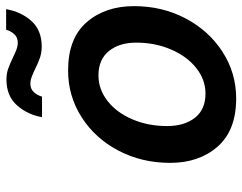

<svg xmlns="http://www.w3.org/2000/svg" viewBox="-102 -680 790 626"><g transform="rotate(-90 293.0 -367.0)"><path d="M75 -207Q75 -300 115 -376Q155 -452 224 -496Q293 -540 376 -540Q481 -540 533.5 -479.5Q586 -419 586 -325Q586 -233 546 -157Q506 -81 437 -36.5Q368 8 285 8Q181 8 128 -52.5Q75 -113 75 -207ZM467 -318Q467 -373 439.5 -407Q412 -441 360 -441Q315 -441 277 -411.5Q239 -382 217 -330.5Q195 -279 195 -217Q195 -161 222 -126.5Q249 -92 301 -92Q346 -92 384 -122Q422 -152 444.5 -204Q467 -256 467 -318ZM347 -741Q366 -741 381.5 -735.5Q397 -730 418 -720Q421 -719 431 -714Q441 -709 450 -706.5Q459 -704 466 -704Q484 -704 494.5 -715.5Q505 -727 509 -742H576Q568 -694 538 -660Q508 -626 454 -626Q435 -626 418.5 -631.5Q402 -637 382 -647Q370 -653 357 -658Q344 -663 333 -663Q316 -663 305.5 -651.5Q295 -640 291 -625H224Q232 -672 262.5 -706.5Q293 -741 347 -741Z"/></g></svg>

Font: Be Vietnam SemiBold
Style: Italic
Weight: 600
Italic angle: -9.556°
Designer: Gabriel Lam
Foundry: TypeRant
Version: Version 3.000